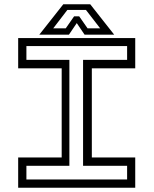

<svg xmlns="http://www.w3.org/2000/svg" viewBox="-20 -878 718 898"><path d="M65 0V-141.5H268.5V-558.5H65V-700H612.5V-558.5H409.5V-141.5H612.5V0ZM103.5 -38.5H574.5V-102.5H368.5V-598H574.5V-662.5H103.5V-598H304.5V-102.5H103.5ZM276 -858H402L514 -716H375.5L339 -770L302.5 -716H164ZM295 -831.5 229 -745.5H287.5L326.5 -801.5H350.5L389.5 -745.5H448.5L382 -831.5Z"/></svg>

Font: Tourney Expanded
Style: Regular
Weight: 400
Width: 7
Designer: Tyler Finck
Foundry: Etcetera Type Co
Version: Version 1.010; ttfautohint (v1.8.3)